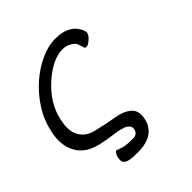

<svg xmlns="http://www.w3.org/2000/svg" viewBox="-205 -611 900 900"><g transform="rotate(-45 245.0 -160.5)"><path d="M331 76Q312 165 198 165Q150 165 133.5 158.5Q117 152 114 141.5Q111 131 115 113Q118 102 123 94.5Q128 87 134 87Q145 91 156.5 95Q168 99 181 101Q194 103 228 103Q256 103 262 76Q266 57 246.5 44Q227 31 162 23Q73 11 40 -11Q0 -35 -17 -80.5Q-34 -126 -20.5 -190Q-7 -254 27 -307Q61 -360 106.5 -400Q152 -440 203 -463Q254 -486 297.5 -486Q341 -486 366.5 -474.5Q392 -463 405 -447Q418 -431 422.5 -417.5Q427 -404 426 -401Q423 -385 405 -370Q387 -355 378 -355Q369 -355 367 -360Q363 -374 358.5 -387Q354 -400 345 -407Q320 -427 289 -427Q225 -427 148 -360Q68 -288 50 -199Q38 -147 51 -112Q69 -64 124 -50Q190 -34 237.5 -26.5Q285 -19 313 4.5Q341 28 331 76Z"/></g></svg>

Font: LXGW Bright GB
Style: Italic
Weight: 400
Italic angle: -12°
Designer: Christian Thalmann (Catharsis Fonts)
Foundry: LXGW / Christian Thalmann (Catharsis Fonts) / Fontworks Inc.
Version: Version 5.510